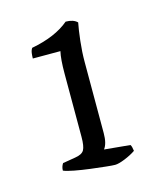

<svg xmlns="http://www.w3.org/2000/svg" viewBox="-73 -822 448 531"><g transform="rotate(-15 150.5 -557.0)"><path d="M193 -348Q186 -348 167 -350Q148 -352 124 -355Q100 -358 79 -362Q58 -366 49 -370Q49 -381 55 -390L91 -396Q111 -399 117 -409.5Q123 -420 123 -447V-628Q123 -670 128 -691H49Q49 -698 50 -706Q51 -714 55 -720Q124 -733 163 -766Q185 -766 196 -755Q192 -735 188.5 -704Q185 -673 185 -645V-441Q185 -411 174 -397L248 -390Q250 -387 251 -383Q252 -379 253 -372Q240 -363 221.5 -355.5Q203 -348 193 -348Z"/></g></svg>

Font: Texturina 72pt Light
Style: Regular
Weight: 300
Designer: Guillermo Torres Carreño
Foundry: Omnibus-Type
Version: Version 1.002; ttfautohint (v1.8.3)